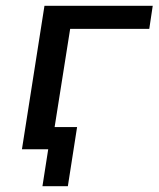

<svg xmlns="http://www.w3.org/2000/svg" viewBox="-20 -517 549 665"><path d="M127 128 147 0H61L73 -77H247L215 128ZM56 0 134 -497H509L497 -417H223L157 0Z"/></svg>

Font: Nunito Sans 7pt Medium
Style: Italic
Weight: 500
Italic angle: -9°
Designer: Vernon Adams
Foundry: Vernon Adams
Version: Version 3.101;gftools[0.9.27]